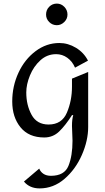

<svg xmlns="http://www.w3.org/2000/svg" viewBox="-20 -752 585 1067"><path d="M469 -415 397 -376Q382 -411 354 -431Q326 -451 292 -451Q242 -451 204.5 -417Q167 -383 146.5 -333Q126 -283 126 -238Q126 -168 155.5 -114Q185 -60 250 -60Q324 -60 352 -126.5Q380 -193 380 -270V-315L470 -352V-46Q470 29 435 109Q400 189 338.5 242Q277 295 200 295Q145 295 113 257L198 185Q205 203 221.5 214Q238 225 263 225Q338 225 360.5 169.5Q383 114 383 30L380 -52Q380 -89 387 -112H380Q343 -54 308.5 -21Q274 12 226 12Q140 12 94 -44.5Q48 -101 48 -188Q48 -273 82.5 -347.5Q117 -422 177.5 -467.5Q238 -513 310 -513Q358 -513 402 -486.5Q446 -460 469 -415ZM355 -671Q355 -647 337 -629.5Q319 -612 296 -612Q271 -612 253.5 -629.5Q236 -647 236 -671Q236 -697 253.5 -714.5Q271 -732 296 -732Q320 -732 337.5 -714Q355 -696 355 -671Z"/></svg>

Font: Amita
Style: Regular
Weight: 400
Designer: Eduardo Rodriguez Tunni, Modular Infotech, Brian J. Bonislawsky
Foundry: Eduardo Rodriguez Tunni, Modular Infotech, Brian J. Bonislawsky
Version: Version 1.004